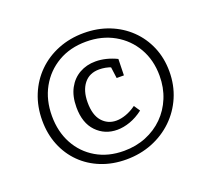

<svg xmlns="http://www.w3.org/2000/svg" viewBox="-121 -864 1135 1030"><g transform="rotate(-20 446.5 -349.0)"><path d="M443.7 -157.3Q372.7 -157.3 325.2 -206.5Q277.7 -255.7 277.7 -345.7Q277.7 -408.7 301.3 -452.7Q325 -496.7 365.7 -519.5Q406.3 -542.3 457 -542.3Q516.3 -542.3 578 -512.7L575.7 -419.7H534.3L525.3 -487L532.7 -481Q515.3 -488.7 496.5 -492Q477.7 -495.3 461.7 -495.3Q405 -495.3 374 -455.8Q343 -416.3 343 -349.7Q343 -277.7 374.8 -241.5Q406.7 -205.3 455.7 -205.3Q481.7 -205.3 511 -215.7Q540.3 -226 569.7 -247.3L592.7 -212.7Q555.7 -184.3 517.3 -170.8Q479 -157.3 443.7 -157.3ZM434.7 9Q357.3 9 292.3 -16.8Q227.3 -42.7 180.2 -89.5Q133 -136.3 107 -200.5Q81 -264.7 81 -341.3Q81 -420.7 108.5 -487.7Q136 -554.7 185.8 -603.8Q235.7 -653 303.3 -680Q371 -707 450.3 -707Q528.3 -707 594.3 -681Q660.3 -655 709.2 -607.8Q758 -560.7 785.2 -496.7Q812.3 -432.7 812.3 -356.7Q812.3 -278.7 783.7 -211.8Q755 -145 703.5 -95.3Q652 -45.7 583.3 -18.3Q514.7 9 434.7 9ZM439 -38.7Q507.3 -38.7 565.2 -62.2Q623 -85.7 665.3 -127.8Q707.7 -170 731.3 -227.5Q755 -285 755 -353Q755 -442.3 715.3 -511.3Q675.7 -580.3 605.8 -619.8Q536 -659.3 446 -659.3Q354.7 -659.3 285.5 -618.8Q216.3 -578.3 177.3 -508Q138.3 -437.7 138.3 -346.3Q138.3 -257 175.8 -187.7Q213.3 -118.3 281.2 -78.5Q349 -38.7 439 -38.7Z"/></g></svg>

Font: Bitter Thin
Style: Regular
Weight: 100
Designer: Sol Matas, and Bitter project Authors
Foundry: Sol Matas
Version: Version 2.002